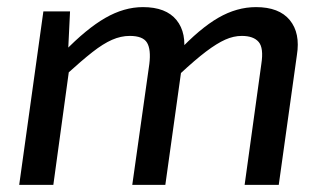

<svg xmlns="http://www.w3.org/2000/svg" viewBox="-20 -520 916 540"><path d="M177 -488 171 -364 178 -350 130 0H34L102 -488ZM382 -500Q447 -500 476.5 -463.5Q506 -427 496 -365L445 0H352L400 -340Q405 -381 393.5 -400Q382 -419 345 -419Q320 -419 295 -408Q270 -397 240 -373.5Q210 -350 166 -310L160 -374Q223 -439 276 -469.5Q329 -500 382 -500ZM700 -500Q765 -500 795 -463.5Q825 -427 815 -365L764 0H668L715 -340Q722 -385 707.5 -402Q693 -419 660 -419Q637 -419 613.5 -408.5Q590 -398 559.5 -375Q529 -352 485 -311L480 -374Q542 -440 594 -470Q646 -500 700 -500Z"/></svg>

Font: Exo 2 Medium
Style: Italic
Weight: 500
Italic angle: -8°
Designer: Natanael Gama
Foundry: Natanael Gama
Version: Version 2.010